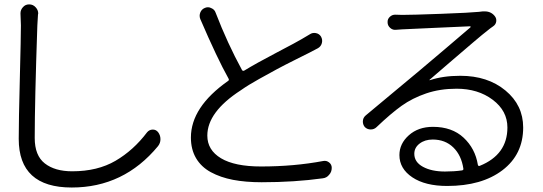

<svg xmlns="http://www.w3.org/2000/svg" viewBox="-20 -793 2419 856"><path d="M71.3 -733.4Q71.3 -749 82 -760.7Q92.8 -773.4 109.4 -773.4Q110.4 -773.4 110.4 -773.4Q127.9 -773.4 139.6 -759.8Q150.4 -748 150.4 -732.4Q150.4 -730.5 149.4 -728.5Q148.4 -712.9 146.5 -679.7Q134.8 -340.8 134.8 -177.7Q134.8 -99.6 179.7 -64.5Q224.6 -29.3 301.8 -29.3Q415 -29.3 495.1 -76.2Q575.2 -123 635.7 -203.1Q645.5 -214.8 660.2 -215.3Q674.8 -215.8 684.6 -204.1Q695.3 -190.4 695.3 -172.9Q695.3 -171.9 695.3 -171.9Q695.3 -155.3 684.6 -141.6Q532.2 43 299.8 43Q63.5 43 63.5 -173.8Q63.5 -253.9 68.4 -442.4Q73.2 -630.9 73.2 -679.7Z M1360.4 -639.6Q1373 -648.4 1388.2 -645.5Q1403.3 -642.6 1411.1 -629.9Q1418.9 -616.2 1415 -601.1Q1411.1 -585.9 1397.5 -578.1Q1377.9 -567.4 1358.4 -557.6Q1352.5 -554.7 1298.8 -527.8Q1245.1 -501 1214.4 -484.4Q1183.6 -467.8 1135.3 -440.9Q1086.9 -414.1 1053.7 -390.6Q904.3 -293.9 904.3 -188.5Q904.3 -124 965.3 -87.4Q1026.4 -50.8 1143.6 -50.8Q1291 -50.8 1420.9 -75.2Q1435.5 -78.1 1447.3 -68.8Q1459 -59.6 1459 -44.9Q1459 -26.4 1447.3 -13.7Q1436.5 0 1418.9 2Q1293 19.5 1146.5 19.5Q1075.2 19.5 1019 8.8Q962.9 -2 919.9 -25.4Q877 -48.8 854 -87.9Q831.1 -127 831.1 -179.7Q831.1 -315.4 996.1 -431.6Q1002.9 -435.5 999 -442.4Q948.2 -533.2 873 -708Q867.2 -722.7 873 -737.3Q878.9 -752 893.6 -757.8Q900.4 -760.7 907.2 -760.7Q915 -760.7 921.9 -756.8Q936.5 -751 941.4 -736.3Q994.1 -599.6 1058.6 -481.4Q1062.5 -474.6 1069.3 -478.5Q1122.1 -510.7 1214.4 -559.1Q1306.6 -607.4 1324.2 -618.2Q1348.6 -632.8 1360.4 -639.6Z M1963.9 -28.3Q2003.9 -28.3 2039.1 -33.2Q2046.9 -34.2 2045.9 -41Q2037.1 -100.6 2001 -135.7Q1964.8 -170.9 1909.2 -170.9Q1874 -170.9 1850.6 -152.8Q1827.1 -134.8 1827.1 -107.4Q1827.1 -70.3 1865.7 -49.3Q1904.3 -28.3 1963.9 -28.3ZM2131.8 -742.2Q2136.7 -742.2 2141.6 -742.2Q2168.9 -742.2 2185.5 -721.7Q2194.3 -710.9 2192.4 -697.3Q2190.4 -683.6 2178.7 -675.8Q2163.1 -665 2155.3 -658.2Q2134.8 -642.6 2088.9 -603.5Q2043 -564.5 1983.9 -513.7Q1924.8 -462.9 1895.5 -437.5Q1894.5 -437.5 1895 -436Q1895.5 -434.6 1896.5 -435.5Q1955.1 -455.1 2032.2 -455.1Q2154.3 -455.1 2233.4 -389.6Q2312.5 -324.2 2312.5 -224.6Q2312.5 -104.5 2220.2 -34.2Q2127.9 36.1 1973.6 36.1Q1876 36.1 1818.4 -2.4Q1760.7 -41 1760.7 -101.6Q1760.7 -152.3 1802.7 -189.9Q1844.7 -227.5 1910.2 -227.5Q1995.1 -227.5 2046.9 -179.2Q2098.6 -130.9 2110.4 -58.6Q2112.3 -50.8 2119.1 -53.7Q2242.2 -103.5 2242.2 -224.6Q2242.2 -298.8 2176.8 -348.1Q2111.3 -397.5 2015.6 -397.5Q1941.4 -397.5 1879.9 -376.5Q1818.4 -355.5 1770.5 -321.3Q1722.7 -287.1 1659.2 -226.6Q1648.4 -215.8 1632.8 -215.8Q1617.2 -215.8 1606.4 -226.6Q1597.7 -237.3 1597.7 -251Q1597.7 -267.6 1610.4 -278.3Q1655.3 -315.4 1742.2 -388.2Q1829.1 -460.9 1850.6 -478.5Q1960.9 -571.3 2077.1 -670.9Q2079.1 -672.9 2078.1 -674.3Q2077.1 -675.8 2075.2 -675.8Q2043.9 -674.8 1920.4 -668.9Q1796.9 -663.1 1772.5 -662.1Q1767.6 -661.1 1746.1 -660.2Q1731.4 -658.2 1719.7 -668.5Q1708 -678.7 1708 -693.4Q1707 -708 1718.3 -718.3Q1729.5 -728.5 1744.1 -727.5Q1758.8 -726.6 1773.4 -726.6Q1816.4 -726.6 1947.3 -731.4Q2078.1 -736.3 2115.2 -740.2Q2125 -741.2 2131.8 -742.2Z"/></svg>

Font: Gen Jyuu Gothic P Normal
Style: Regular
Weight: 300
Designer: [Source Han Sans]
Ryoko NISHIZUKA  (kana & ideographs); Paul D. Hunt (Latin, Greek & Cyrillic); Wenlong ZHANG  (bopomofo
Version: Version 1.002.20150607